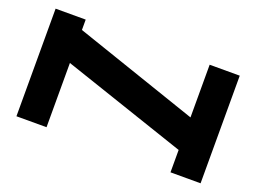

<svg xmlns="http://www.w3.org/2000/svg" viewBox="-104 -937 1568 1174"><g transform="rotate(20 679.5 -350.0)"><path d="M80.1 -700.2H275.9V-632.8L1082.5 -357.4V-700.2H1278.3V0H1082.5V-145.5L275.9 -418V0H80.1Z"/></g></svg>

Font: Donpoligrafbum
Style: Bold
Weight: 700
Designer: Sasha Pavljenko
Version: Version 1.002;Fontself Maker 3.5.8